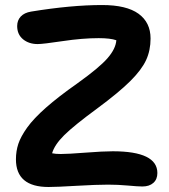

<svg xmlns="http://www.w3.org/2000/svg" viewBox="-20 -704 668 759"><path d="M171.9 35.2Q43 35.2 43 -74.2Q43 -106.4 52.5 -135.3Q62 -164.1 87.6 -200Q113.3 -235.8 162.1 -278.8Q210.9 -321.8 285.2 -374Q372.6 -436.5 405 -473.9Q437.5 -511.2 439.9 -544.9Q416 -553.2 370.1 -553.2Q306.2 -553.2 228 -541.5Q149.9 -529.8 128.9 -529.8Q94.2 -529.8 71 -548.8Q47.9 -567.9 47.9 -601.1Q47.9 -623.5 62 -638.7Q76.2 -653.8 103 -658.2Q261.7 -684.1 383.8 -684.1Q480 -684.1 527.6 -649.7Q575.2 -615.2 575.2 -551.8Q575.2 -504.9 557.6 -466.6Q540 -428.2 494.9 -383.3Q449.7 -338.4 365.2 -275.9Q272 -207.5 233.6 -169.4Q195.3 -131.3 186 -98.1Q199.2 -95.2 220.2 -95.2Q249 -95.2 318.1 -100.6Q387.2 -106 425.8 -106Q602.1 -106 602.1 -20Q602.1 4.9 586.2 19Q570.3 33.2 543 33.2Q525.4 33.2 485.6 29.5Q445.8 25.9 407.2 25.9Q362.3 25.9 283.2 30.5Q204.1 35.2 171.9 35.2Z"/></svg>

Font: Shantell Sans Bouncy
Style: Regular
Weight: 600
Designer: Stephen Nixon, Anya Danilova, Shantell Martin
Foundry: Arrow Type
Version: Version 1.006;[9816181b4]